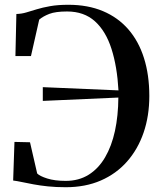

<svg xmlns="http://www.w3.org/2000/svg" viewBox="-20 -772 667 803"><path d="M255 11Q214 11 180.5 7.5Q147 4 120.2 -1Q93.5 -6 72.2 -10.5Q51 -15 35 -17L40.5 -178.5L105.5 -177L135.5 -46.5Q146 -35.5 177.5 -25.5Q209 -15.5 255 -15.5Q309.5 -15.5 350.8 -41.2Q392 -67 419.5 -114Q447 -161 460.8 -224.5Q474.5 -288 475 -364L159 -350V-407.5L475.5 -394Q470 -493.5 446.2 -567.8Q422.5 -642 377 -683Q331.5 -724 260.5 -724Q212.5 -724 186.5 -714Q160.5 -704 144 -690L109.5 -537.5H44.5L48.5 -713.5Q70 -714 90 -720Q110 -726 133.8 -733.2Q157.5 -740.5 189.5 -746.2Q221.5 -752 266 -752Q347.5 -752 410.5 -725.5Q473.5 -699 516.8 -649.2Q560 -599.5 582.2 -529Q604.5 -458.5 604.5 -370.5Q604.5 -287 580.5 -217.2Q556.5 -147.5 511.2 -96.2Q466 -45 401.5 -17Q337 11 255 11Z"/></svg>

Font: Merriweather 144pt Medium
Style: Regular
Weight: 500
Version: Version 2.100